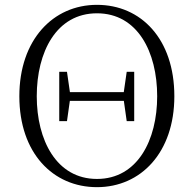

<svg xmlns="http://www.w3.org/2000/svg" viewBox="-20 -759 800 794"><path d="M225 -258H257L270 -350V-372L257 -462H225ZM504 -258H535V-462H504L491 -372V-350ZM381 15C563 15 701 -129 701 -361C701 -598 563 -739 381 -739C199 -739 60 -594 60 -361C60 -126 199 15 381 15ZM381 -19C213 -19 132 -180 132 -361C132 -544 213 -704 381 -704C549 -704 630 -544 630 -361C630 -180 549 -19 381 -19ZM247 -342H513V-378H247Z"/></svg>

Font: Source Han Serif CN VF
Style: Regular
Weight: 250
Designer: Ryoko NISHIZUKA 西塚涼子 (kana & ideographs); Frank Grießhammer (Latin, Greek & Cyrillic); Wenlong ZHANG 张文龙 (bopomofo); San
Foundry: Adobe
Version: Version 2.002;hotconv 1.1.0;makeotfexe 2.6.0